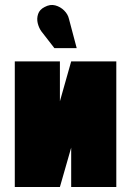

<svg xmlns="http://www.w3.org/2000/svg" viewBox="-20 -745 519 766"><path d="M255 -670Q251 -688 236 -703Q221 -718 200.5 -723.5Q180 -729 158 -717Q138 -707 132 -689Q126 -671 130.5 -652.5Q135 -634 145 -620L197 -553H286ZM219 -500H39V1H219L264 -156V1H444V-500H264L219 -341Z"/></svg>

Font: Advent Pro Black
Style: Regular
Weight: 900
Version: Version 3.000